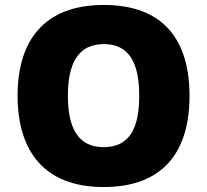

<svg xmlns="http://www.w3.org/2000/svg" viewBox="-20 -745 837 775"><path d="M745 -358C745 -580 643 -725 399 -725C158 -725 51 -581 51 -359C51 -136 158 10 398 10C643 10 745 -137 745 -358ZM254 -358C254 -487 294 -567 399 -567C504 -567 542 -487 542 -358C542 -229 504 -151 398 -151C295 -151 254 -229 254 -358Z"/></svg>

Font: Noto Sans Myanmar UI Black
Style: Regular
Weight: 900
Designer: Monotype Design Team
Foundry: Monotype Imaging Inc.
Version: Version 2.103